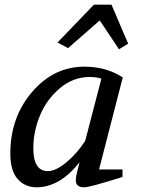

<svg xmlns="http://www.w3.org/2000/svg" viewBox="-20 -791 607 818"><path d="M24 -137Q24 -291 116.5 -399Q209 -507 340 -507Q433 -507 503 -461L402 -69H502V-37Q428 -14 389.5 -3.5Q351 7 338 7Q303 7 303 -23Q303 -38 310 -64L319 -100Q235 7 135 7Q87 7 55.5 -28Q24 -63 24 -137ZM122 -159Q122 -62 184 -62Q218 -62 263.5 -100Q309 -138 343 -191L412 -456Q391 -463 362 -463Q292 -463 235.5 -415.5Q179 -368 150.5 -299.5Q122 -231 122 -159ZM225 -610 380 -771H455L526 -605L487 -581L405 -704L270 -586Z"/></svg>

Font: Volkhov
Style: Italic
Weight: 400
Italic angle: -12°
Designer: Cyreal (www.cyreal.org)
Foundry: Cyreal (www.cyreal.org)
Version: Version 1.010